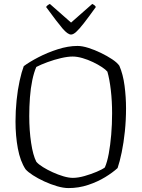

<svg xmlns="http://www.w3.org/2000/svg" viewBox="-20 -958 722 978"><path d="M329 0Q303 0 270.5 -9.5Q238 -19 205.5 -34Q173 -49 147.5 -65.5Q122 -82 110 -96Q83 -137 71 -201.5Q59 -266 59 -339Q59 -393 64.5 -447Q70 -501 80 -546.5Q90 -592 101 -621Q129 -642 175 -666Q221 -690 274 -707Q327 -724 375 -724Q399 -724 430.5 -714Q462 -704 494 -688.5Q526 -673 551.5 -656Q577 -639 588 -623Q607 -579 614.5 -521Q622 -463 622 -406Q622 -346 616 -288.5Q610 -231 600 -182.5Q590 -134 579 -102Q554 -79 515.5 -55.5Q477 -32 429 -16Q381 0 329 0ZM351 -52Q378 -52 411 -61.5Q444 -71 472.5 -83Q501 -95 514 -105Q526 -132 534 -175.5Q542 -219 546.5 -272Q551 -325 551 -381Q551 -443 544.5 -499Q538 -555 527 -593Q519 -603 499.5 -616Q480 -629 454 -641.5Q428 -654 400.5 -662Q373 -670 350 -670Q325 -670 290.5 -662Q256 -654 222 -641.5Q188 -629 165 -617Q153 -590 144.5 -549.5Q136 -509 132.5 -461.5Q129 -414 129 -367Q129 -294 138.5 -230.5Q148 -167 165 -134Q176 -121 198.5 -107Q221 -93 248.5 -80.5Q276 -68 303 -60Q330 -52 351 -52ZM342 -782Q325 -782 298.5 -813Q272 -844 215 -922Q218 -930 234 -938L342 -843L450 -938Q466 -930 468 -922Q430 -869 406.5 -839Q383 -809 368 -795.5Q353 -782 342 -782Z"/></svg>

Font: Texturina 72pt ExtraLight
Style: Regular
Weight: 200
Designer: Guillermo Torres Carreño
Foundry: Omnibus-Type
Version: Version 1.002; ttfautohint (v1.8.3)